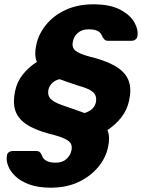

<svg xmlns="http://www.w3.org/2000/svg" viewBox="-20 -730 658 890"><path d="M215 140Q158 140 117.5 125.5Q77 111 52.5 88Q28 65 18 39.5Q8 14 12 -8Q13 -19 21 -24.5Q29 -30 38 -30H148Q158 -30 163 -26Q168 -22 172 -15Q175 -5 181 3.5Q187 12 200.5 18Q214 24 239 24Q269 24 287.5 7.5Q306 -9 311 -32Q315 -49 309.5 -62Q304 -75 281 -86.5Q258 -98 208 -110Q138 -129 100 -155.5Q62 -182 50.5 -219Q39 -256 50 -308Q59 -351 85.5 -384.5Q112 -418 151 -443Q144 -459 143.5 -478.5Q143 -498 148 -521Q158 -571 193 -614.5Q228 -658 284 -684Q340 -710 413 -710Q490 -710 536.5 -685.5Q583 -661 602.5 -627Q622 -593 617 -563Q616 -553 608 -547Q600 -541 591 -541H480Q470 -541 465.5 -545.5Q461 -550 456 -557Q453 -566 447 -574.5Q441 -583 428 -588.5Q415 -594 390 -594Q360 -594 341 -577.5Q322 -561 318 -538Q314 -521 319.5 -508Q325 -495 348 -484Q371 -473 421 -461Q491 -441 528.5 -414.5Q566 -388 578 -351Q590 -314 578 -262Q569 -220 542.5 -186Q516 -152 478 -127Q485 -110 485.5 -91Q486 -72 481 -49Q471 1 435.5 44Q400 87 344.5 113.5Q289 140 215 140ZM372 -206Q394 -213 407 -225Q420 -237 424 -254Q428 -272 423 -286Q418 -300 400 -311Q382 -322 346 -332Q316 -342 295.5 -349Q275 -356 256 -363Q235 -358 222 -345Q209 -332 205 -316Q201 -299 206 -285.5Q211 -272 229 -260.5Q247 -249 284 -237Q323 -224 372 -206Z"/></svg>

Font: Rubik
Style: Bold Italic
Weight: 700
Italic angle: -12°
Designer: Hubert and Fischer
Foundry: Hubert and Fischer
Version: Version 2.300;gftools[0.9.30]